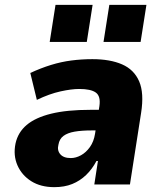

<svg xmlns="http://www.w3.org/2000/svg" viewBox="-20 -761 666 792"><path d="M204 11Q148 11 109 -13.5Q70 -38 52 -79Q34 -120 44 -169Q54 -215 90 -245.5Q126 -276 191 -292Q256 -308 354 -308H411L398 -223H358Q317 -223 288 -218Q259 -213 242 -200.5Q225 -188 221 -164Q215 -141 228.5 -125Q242 -109 272 -109Q293 -109 314 -120.5Q335 -132 351 -154.5Q367 -177 372 -209L390 -323Q396 -364 375.5 -379Q355 -394 307 -394Q275 -394 229.5 -384Q184 -374 132 -349L105 -460Q148 -480 190 -493Q232 -506 274.5 -511.5Q317 -517 361 -517Q434 -517 483.5 -495.5Q533 -474 554 -425.5Q575 -377 562 -295L516 0H369L384 -97H378Q360 -63 335 -39Q310 -15 278 -2Q246 11 204 11ZM407 -588 431 -741H584L560 -588ZM185 -588 209 -741H362L338 -588Z"/></svg>

Font: Nunito Sans 7pt SemiCondensed Black
Style: Italic
Weight: 900
Width: 4
Italic angle: -9°
Designer: Vernon Adams
Foundry: Vernon Adams
Version: Version 3.101;gftools[0.9.27]